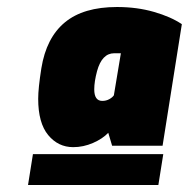

<svg xmlns="http://www.w3.org/2000/svg" viewBox="-20 -776 539 548"><path d="M89 -494Q89 -524 98 -581Q112 -668 165 -712Q218 -756 314 -756Q371 -756 419.5 -742Q468 -728 499 -707L444 -360H300L289 -397Q273 -380 245.5 -368Q218 -356 189 -356Q146 -356 117.5 -390.5Q89 -425 89 -494ZM305 -504 325 -624H306Q271 -624 257 -573Q249 -543 249 -521Q249 -488 272 -488Q283 -488 292 -493Q301 -498 305 -504ZM74 -336H446L432 -248H60Z"/></svg>

Font: Exo Black
Style: Italic
Weight: 900
Italic angle: -9°
Designer: Natanael Gama
Foundry: Natanael Gama
Version: Version 1.500; ttfautohint (v1.6)